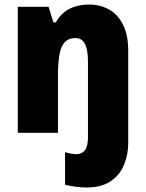

<svg xmlns="http://www.w3.org/2000/svg" viewBox="-20 -583 640 843"><path d="M358.9 240.2Q337.9 240.2 311.8 236.8Q285.6 233.4 265.6 228V85Q280.3 89.4 291.7 91.6Q303.2 93.8 316.4 93.8Q338.9 93.8 352.5 77.1Q366.2 60.5 366.2 18.6V-314Q366.2 -364.3 353 -390.1Q339.8 -416 311.5 -416Q283.2 -416 266.4 -400.1Q249.5 -384.3 241.9 -347.4Q234.4 -310.5 234.4 -247.6V0H58.1V-553.2H193.4L214.4 -484.9H225.1Q240.2 -512.2 262.2 -529.5Q284.2 -546.9 312 -554.9Q339.8 -563 370.6 -563Q421.4 -563 460.2 -540.5Q499 -518.1 521 -472.9Q543 -427.7 543 -359.9V44.9Q543 95.2 524.9 139.9Q506.8 184.6 466.3 212.4Q425.8 240.2 358.9 240.2Z"/></svg>

Font: Open Sans SemiCondensed ExtraBold
Style: Regular
Weight: 800
Width: 4
Designer: Monotype Design Team
Foundry: Monotype Imaging Inc.
Version: Version 3.000